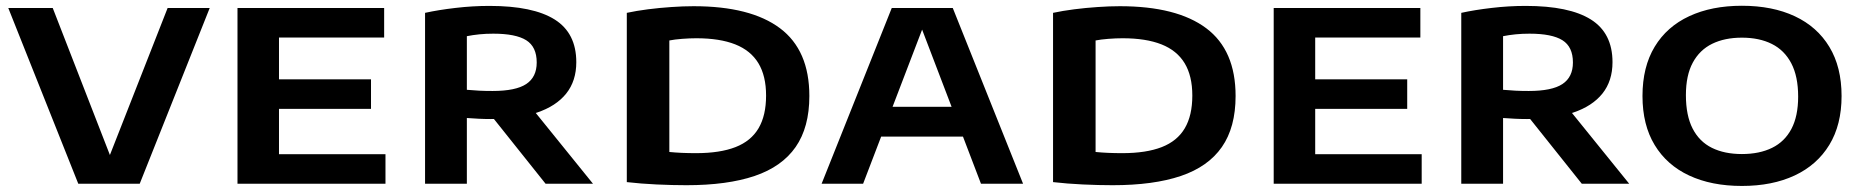

<svg xmlns="http://www.w3.org/2000/svg" viewBox="-20 -622 6298 650"><path d="M245 0 8 -595H158.5L368.5 -55H335.5L547.5 -595H690L453 0Z M784 0V-595H1280.5V-495H924.5V-100H1285V0ZM854.5 -253.5V-353.5H1236V-253.5Z M1419 0V-578.5Q1464.5 -588.5 1522.2 -595.2Q1580 -602 1637 -602Q1784.5 -602 1857.8 -556Q1931 -510 1931 -411.5Q1931 -348 1896.8 -305.2Q1862.5 -262.5 1797.8 -240.8Q1733 -219 1641.5 -219Q1620.5 -219 1601 -220Q1581.5 -221 1560.5 -222.5V0ZM1827 0 1606 -277H1763.5L1987.5 0ZM1647.5 -314Q1726 -314 1761.5 -337.5Q1797 -361 1797 -410.5Q1797 -463.5 1761.5 -485.8Q1726 -508 1650 -508Q1625.5 -508 1603 -505.8Q1580.5 -503.5 1560.5 -499.5V-318Q1584.5 -316 1602.8 -315Q1621 -314 1647.5 -314Z M2304 5Q2256.5 5 2203 2.5Q2149.5 0 2102 -5.5V-578.5Q2134.5 -585.5 2173.5 -590.5Q2212.5 -595.5 2252.8 -598.2Q2293 -601 2328 -601Q2521 -601 2620.5 -526.5Q2720 -452 2720 -297Q2720 -191 2673.5 -124.2Q2627 -57.5 2534.5 -26.2Q2442 5 2304 5ZM2336.5 -103.5Q2417.5 -103.5 2470 -124Q2522.5 -144.5 2548 -187.8Q2573.5 -231 2573.5 -298.5Q2573.5 -365 2547.5 -408Q2521.5 -451 2469 -471.8Q2416.5 -492.5 2337.5 -492.5Q2315 -492.5 2289.2 -490.5Q2263.5 -488.5 2246 -485V-107.5Q2266 -105.5 2288.5 -104.5Q2311 -103.5 2336.5 -103.5Z M2761.5 0 2999 -595H3205.5L3443.5 0H3301L3094 -542H3109.5L2902 0ZM2937 -159.5 2971 -260.5H3233L3266 -159.5Z M3747 5Q3699.5 5 3646 2.5Q3592.5 0 3545 -5.5V-578.5Q3577.5 -585.5 3616.5 -590.5Q3655.5 -595.5 3695.8 -598.2Q3736 -601 3771 -601Q3964 -601 4063.5 -526.5Q4163 -452 4163 -297Q4163 -191 4116.5 -124.2Q4070 -57.5 3977.5 -26.2Q3885 5 3747 5ZM3779.5 -103.5Q3860.5 -103.5 3913 -124Q3965.5 -144.5 3991 -187.8Q4016.5 -231 4016.5 -298.5Q4016.5 -365 3990.5 -408Q3964.5 -451 3912 -471.8Q3859.5 -492.5 3780.5 -492.5Q3758 -492.5 3732.2 -490.5Q3706.5 -488.5 3689 -485V-107.5Q3709 -105.5 3731.5 -104.5Q3754 -103.5 3779.5 -103.5Z M4292 0V-595H4788.5V-495H4432.5V-100H4793V0ZM4362.5 -253.5V-353.5H4744V-253.5Z M4927 0V-578.5Q4972.5 -588.5 5030.2 -595.2Q5088 -602 5145 -602Q5292.5 -602 5365.8 -556Q5439 -510 5439 -411.5Q5439 -348 5404.8 -305.2Q5370.5 -262.5 5305.8 -240.8Q5241 -219 5149.5 -219Q5128.5 -219 5109 -220Q5089.5 -221 5068.5 -222.5V0ZM5335 0 5114 -277H5271.5L5495.5 0ZM5155.5 -314Q5234 -314 5269.5 -337.5Q5305 -361 5305 -410.5Q5305 -463.5 5269.5 -485.8Q5234 -508 5158 -508Q5133.5 -508 5111 -505.8Q5088.5 -503.5 5068.5 -499.5V-318Q5092.5 -316 5110.8 -315Q5129 -314 5155.5 -314Z M5877 7.5Q5774 7.5 5698.5 -27.8Q5623 -63 5581.8 -131Q5540.5 -199 5540.5 -297Q5540.5 -395.5 5581.8 -463.8Q5623 -532 5698.8 -567.2Q5774.5 -602.5 5877 -602.5Q5980.5 -602.5 6056.2 -567Q6132 -531.5 6173.2 -463.2Q6214.5 -395 6214.5 -297Q6214.5 -199.5 6173 -131.5Q6131.5 -63.5 6055.8 -28Q5980 7.5 5877 7.5ZM5877 -100.5Q5936.5 -100.5 5979.2 -121.5Q6022 -142.5 6044.8 -185.8Q6067.5 -229 6067.5 -295Q6067.5 -363.5 6044.2 -407.8Q6021 -452 5978.5 -473.2Q5936 -494.5 5877 -494.5Q5819 -494.5 5776.5 -473.8Q5734 -453 5710.8 -410Q5687.5 -367 5687.5 -300Q5687.5 -231 5710.2 -186.8Q5733 -142.5 5775.5 -121.5Q5818 -100.5 5877 -100.5Z"/></svg>

Font: Encode Sans SC Expanded SemiBold
Style: Regular
Weight: 600
Width: 7
Designer: Multiple Designers
Foundry: Impallari Type
Version: Version 3.002